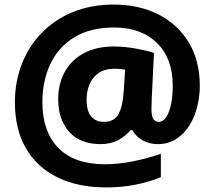

<svg xmlns="http://www.w3.org/2000/svg" viewBox="-20 -738 937 838"><path d="M852 -363Q852 -316 840.5 -271Q829 -226 806 -189.5Q783 -153 748.5 -131Q714 -109 669 -109Q632 -109 602.5 -125.5Q573 -142 558 -170H550Q529 -145 496.5 -127Q464 -109 420 -109Q329 -109 281.5 -163Q234 -217 234 -305Q234 -372 262.5 -424Q291 -476 345.5 -505.5Q400 -535 476 -535Q524 -535 573 -526Q622 -517 652 -507L642 -302Q641 -282 641 -262Q641 -229 650 -217.5Q659 -206 672 -206Q692 -206 706 -227.5Q720 -249 727 -285Q734 -321 734 -364Q734 -483 665 -550.5Q596 -618 478 -618Q375 -618 305.5 -576Q236 -534 200.5 -460Q165 -386 165 -292Q165 -164 234.5 -92.5Q304 -21 439 -21Q496 -21 561 -34Q626 -47 682 -67V35Q632 56 571.5 68Q511 80 444 80Q319 80 229.5 35.5Q140 -9 92.5 -92Q45 -175 45 -291Q45 -381 75.5 -459Q106 -537 162.5 -595Q219 -653 298.5 -685.5Q378 -718 476 -718Q587 -718 671.5 -675Q756 -632 804 -552.5Q852 -473 852 -363ZM358 -304Q358 -252 378.5 -229Q399 -206 433 -206Q479 -206 497.5 -240.5Q516 -275 520 -341L526 -434Q515 -436 504.5 -437Q494 -438 481 -438Q437 -438 410 -419Q383 -400 370.5 -369.5Q358 -339 358 -304Z"/></svg>

Font: Noto Sans Sinhala UI ExtraBold
Style: Regular
Weight: 800
Designer: Jelle Bosma - Monotype Design Team
Foundry: Monotype Imaging Inc.
Version: Version 2.006; ttfautohint (v1.8.4.7-5d5b)